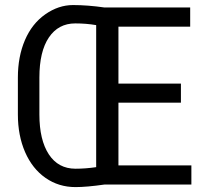

<svg xmlns="http://www.w3.org/2000/svg" viewBox="-20 -741 867 771"><path d="M283.2 -63.5Q323.7 -63.5 366.2 -69.8V-640.1Q326.2 -647 282.2 -647Q214.4 -647 176.3 -590.6Q138.2 -534.2 138.2 -429.7V-281.2Q138.2 -179.2 176 -121.3Q213.9 -63.5 283.2 -63.5ZM748.5 0H399.9Q328.1 10.3 283.2 10.3Q215.8 10.3 162.8 -26.6Q109.9 -63.5 80.8 -130.1Q51.8 -196.8 51.8 -281.2V-429.7Q51.8 -513.7 80.1 -579.8Q108.4 -646 161.6 -683.3Q214.8 -720.7 273.4 -720.7Q332 -720.7 399.9 -710.9H743.7V-633.8H455.6V-405.3H706.5V-328.6H455.6V-76.7H748.5Z"/></svg>

Font: RobotoCondensed-Regular
Style: Regular
Weight: 400
Designer: Google
Version: Version 2.001201; 2014